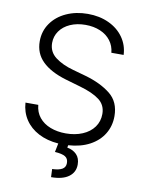

<svg xmlns="http://www.w3.org/2000/svg" viewBox="-98 -785 794 1052"><g transform="rotate(10 299.0 -259.0)"><path d="M302.7 -655.3Q254.9 -655.3 217.5 -638.7Q180.2 -622.1 159.4 -592.5Q138.7 -563 138.7 -526.4Q138.7 -476.6 178 -446.8Q217.3 -417 278.3 -400.4L351.6 -379.9Q436.5 -355.5 490.7 -312.5Q544.9 -269.5 544.9 -189.5Q544.9 -135.3 518.3 -91.3Q491.7 -47.4 441.7 -20.5Q391.6 6.3 322.8 10.7L320.3 24.4Q352.5 29.8 372.6 50.3Q392.6 70.8 392.6 106.4Q392.6 149.4 358.4 174.3Q324.2 199.2 260.7 199.2L258.8 154.3Q294.9 153.3 314 142.6Q333 131.8 333 108.4Q333 83.5 315.4 72.8Q297.9 62 257.8 59.6L267.6 10.7Q204.6 5.9 157 -19Q109.4 -43.9 82.3 -85Q55.2 -126 51.8 -178.7H123Q126.5 -138.2 149.9 -109.4Q173.3 -80.6 211.9 -65.7Q250.5 -50.8 297.9 -50.8Q349.6 -50.8 390.6 -68.1Q431.6 -85.4 454.6 -117.2Q477.5 -148.9 477.5 -190.4Q477.5 -239.7 440.2 -268.3Q402.8 -296.9 331.1 -317.4L247.1 -341.8Q160.6 -367.7 115.5 -412.1Q70.3 -456.5 70.3 -523.4Q70.3 -580.1 101.1 -624Q131.8 -668 185.3 -692.4Q238.8 -716.8 304.7 -716.8Q370.1 -716.8 421.9 -692.6Q473.6 -668.5 503.7 -625.7Q533.7 -583 536.1 -529.3H467.8Q464.4 -567.4 442.6 -595.9Q420.9 -624.5 384.5 -639.9Q348.1 -655.3 302.7 -655.3Z"/></g></svg>

Font: Pretendard JP Light
Style: Regular
Weight: 300
Designer: Base glyphs from Inter by Rasmus Andersson; Hangeul glyphs from Noto Sans CJK(Source Han Sans) by Jang Soo-young and Kan
Foundry: Kil Hyung-jin
Version: Version 1.309